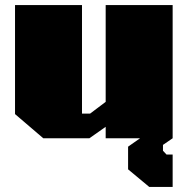

<svg xmlns="http://www.w3.org/2000/svg" viewBox="-20 -543 742 754"><path d="M566 191 483 122V33L530 0H395V-45L331 0H150L39 -95V-523H302V-97H334L395 -143V-523H658V0L620 26V49L634 64H658V191Z"/></svg>

Font: Tomorrow ExtraBold
Style: Regular
Weight: 800
Designer: Tony de Marco, Monica Rizzolli
Foundry: Just in Type
Version: Version 2.002